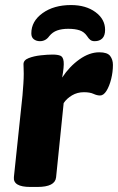

<svg xmlns="http://www.w3.org/2000/svg" viewBox="-20 -738 467 760"><path d="M100 2Q31 2 35 -37L69 -360Q71 -383 72.5 -406Q74 -429 74 -446Q74 -458 73.5 -466.5Q73 -475 73 -484Q73 -500 93.5 -508Q114 -516 141 -519Q168 -522 188 -522Q208 -522 219 -517.5Q230 -513 232 -494Q234 -475 226 -431Q255 -475 294.5 -503Q334 -531 373 -531Q405 -531 416 -516.5Q427 -502 427 -481Q427 -453 420 -425Q413 -397 401.5 -378.5Q390 -360 376 -360Q364 -360 350 -366.5Q336 -373 312 -373Q286 -373 265 -360.5Q244 -348 232 -330L202 -36Q198 2 128 2ZM261 -718Q320 -718 358 -690Q396 -662 396 -620Q396 -597 385 -586Q374 -575 355 -575Q344 -575 337.5 -580Q331 -585 324 -596Q313 -612 295 -618Q277 -624 250 -624Q225 -624 206.5 -617.5Q188 -611 175 -595Q161 -575 138 -575Q124 -575 114 -582.5Q104 -590 104 -606Q104 -654 148.5 -686Q193 -718 261 -718Z"/></svg>

Font: Asap Semi Expanded Semi Expanded ExtraBold
Style: Italic
Weight: 800
Width: 6
Italic angle: -6°
Designer: Pablo Cosgaya
Foundry: Omnibus-Type
Version: Version 3.001; ttfautohint (v1.8.4.7-5d5b)